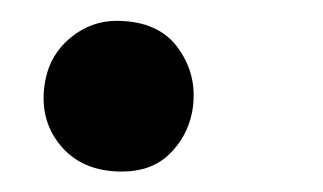

<svg xmlns="http://www.w3.org/2000/svg" viewBox="-20 -133 313 186"><path d="M98.1 33.2Q59.1 33.2 38.1 7.3Q17.1 -18.6 23.9 -55.2Q28.8 -80.6 48.6 -96.7Q68.4 -112.8 92.8 -112.8Q134.3 -112.8 153.3 -85.4Q172.4 -58.1 166 -23.9Q161.1 0 143.8 16.6Q126.5 33.2 98.1 33.2Z"/></svg>

Font: Shantell Sans Bouncy
Style: Italic
Weight: 400
Italic angle: -11.31°
Designer: Stephen Nixon, Anya Danilova, Shantell Martin
Foundry: Arrow Type
Version: Version 1.006;[9816181b4]